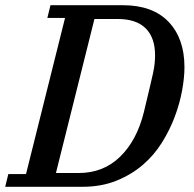

<svg xmlns="http://www.w3.org/2000/svg" viewBox="-46 -718 744 738"><path d="M-14 -49H54L204 -649H136L148 -698H426Q541 -698 602 -634Q663 -570 663 -460Q663 -420 654 -370.5Q645 -321 626 -270Q607 -219 576.5 -170Q546 -121 502 -83.5Q458 -46 400.5 -23Q343 0 270 0H-26ZM169 -53H257Q351 -53 415.5 -115.5Q480 -178 507 -287Q520 -342 528.5 -377Q537 -412 542 -435.5Q547 -459 548.5 -475Q550 -491 550 -506Q550 -573 514 -609Q478 -645 406 -645H317Z"/></svg>

Font: IBM Plex Serif Medium
Style: Italic
Weight: 500
Italic angle: -14°
Designer: Mike Abbink, Paul van der Laan, Pieter van Rosmalen
Foundry: Bold Monday
Version: Version 2.5